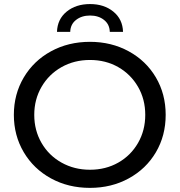

<svg xmlns="http://www.w3.org/2000/svg" viewBox="-20 -913 880 941"><path d="M47.9 -350.1Q47.9 -451.2 96.4 -533.2Q145 -615.2 230 -661.6Q314.9 -708 420.9 -708Q525.9 -708 610.8 -661.6Q695.8 -615.2 743.9 -533.7Q792 -452.1 792 -350.1Q792 -248 743.9 -166.5Q695.8 -85 610.8 -38.6Q525.9 7.8 420.9 7.8Q314.9 7.8 230 -38.6Q145 -85 96.4 -167Q47.9 -249 47.9 -350.1ZM147.9 -350.1Q147.9 -273.9 183.6 -212.4Q219.2 -150.9 281.7 -116Q344.2 -81.1 420.9 -81.1Q498 -81.1 559.6 -116Q621.1 -150.9 656.5 -212.4Q691.9 -273.9 691.9 -350.1Q691.9 -426.3 656.5 -487.5Q621.1 -548.8 559.6 -584Q498 -619.1 420.9 -619.1Q343.8 -619.1 281.5 -584Q219.2 -548.8 183.6 -487.3Q147.9 -425.8 147.9 -350.1ZM259.3 -756.8Q261.2 -818.8 306.6 -856Q352.1 -893.1 421.4 -893.1Q490.2 -893.1 535.6 -856Q581.1 -818.8 583 -756.8H518.1Q517.1 -793.9 489.7 -815.4Q462.4 -836.9 421.4 -836.9Q380.4 -836.9 352.8 -815.4Q325.2 -793.9 324.2 -756.8Z"/></svg>

Font: Montserrat Medium
Style: Regular
Weight: 500
Designer: Julieta Ulanovsky
Foundry: Julieta Ulanovsky
Version: Version 7.200